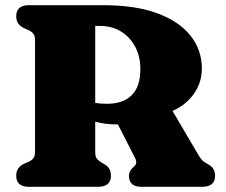

<svg xmlns="http://www.w3.org/2000/svg" viewBox="-20 -720 872 740"><path d="M758 -455.5Q758 -403 728 -359.5Q698 -316 645 -292.5L742.5 -126.5Q752 -110 759.5 -102.2Q767 -94.5 782 -87Q809 -73 809 -42.5Q809 0 758.5 0H525Q477 0 477 -42.5Q477 -60 492.5 -74.5L497.5 -79Q510.5 -90.5 501 -110L434.5 -240.5Q432.5 -240.5 430 -240.5Q407 -240.5 386 -243.2Q365 -246 347 -251V-134Q347 -117 353 -109Q359 -101 370.5 -94L382.5 -87Q397 -78 402.2 -67.8Q407.5 -57.5 407.5 -42.5Q407.5 0 357 0H92.5Q42.5 0 42.5 -42.5Q42.5 -74.5 72 -88.5L89.5 -96Q101.5 -101.5 108.2 -109.8Q115 -118 115 -134V-566Q115 -582 108.2 -590.2Q101.5 -598.5 89.5 -604L72 -612Q42.5 -625.5 42.5 -657.5Q42.5 -700 92.5 -700H378Q501.5 -700 586.2 -668.8Q671 -637.5 714.5 -582.2Q758 -527 758 -455.5ZM347 -620V-323.5Q366 -320 392.5 -320Q454 -320 487.5 -353Q521 -386 521 -454Q521 -502 501.2 -539.5Q481.5 -577 446.5 -598.5Q411.5 -620 366.5 -620Z"/></svg>

Font: Fraunces 9pt Soft Black
Style: Regular
Weight: 900
Version: Version 1.000;[b76b70a41]